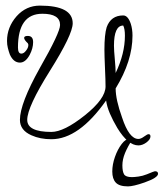

<svg xmlns="http://www.w3.org/2000/svg" viewBox="-20 -478 583 684"><path d="M473 40Q436 40 398 -22Q382 -49 371.5 -73.5Q361 -98 358 -120Q261 18 163 18Q123 18 92 4Q51 -14 51 -51Q51 -109 122 -236Q194 -362 194 -389Q194 -429 131 -429Q44 -429 44 -309Q44 -287 56 -287Q65 -287 73 -298Q81 -308 81 -318Q81 -320 79 -324Q66 -336 66 -343Q66 -350 79 -350Q98 -350 98 -328Q98 -306 86 -283Q71 -255 51 -255Q28 -255 15 -284Q11 -295 8 -307Q5 -319 5 -332Q5 -381 39 -420Q73 -458 122 -458Q239 -458 239 -395Q239 -355 158 -226Q77 -97 77 -51Q77 -8 163 -8Q208 -8 282 -67Q356 -126 356 -170Q356 -181 355.5 -197Q355 -213 354 -235Q353 -258 352.5 -274Q352 -290 352 -301Q352 -355 360 -381Q375 -423 419 -423Q436 -423 446 -393Q452 -374 452 -351Q452 -261 392 -163Q392 -123 415 -59Q440 17 473 17Q482 17 494 8Q505 0 509 0Q516 0 516 8Q516 19 501 30Q487 40 473 40ZM392 -218Q425 -287 425 -351Q425 -375 419 -387Q386 -387 386 -315Q386 -299 389 -267Q392 -234 392 -218ZM436 186Q405 186 392.5 172.5Q380 159 380 133Q380 108 389.5 81Q399 54 413.5 35Q428 16 443 16L452 18Q435 44 425.5 67Q416 90 416 111Q416 133 422 143Q428 153 450 153Q458 153 473 151Q488 149 503 143Q517 137 524 134.5Q531 132 532 132Q543 132 543 141Q543 155 495 172Q475 179 460 182.5Q445 186 436 186Z"/></svg>

Font: Ole
Style: Regular
Weight: 400
Designer: Robert E. Leuschke
Foundry: Robert E. Leuschke
Version: Version 1.010; ttfautohint (v1.8.3)